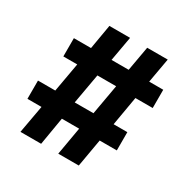

<svg xmlns="http://www.w3.org/2000/svg" viewBox="-164 -879 1012 1029"><g transform="rotate(30 342.0 -365.0)"><path d="M95 0 126 -172H39V-285H146L178 -465H92V-578H198L224 -730H352L325 -578H431L458 -730H585L558 -578H645V-465H538L507 -285H592V-172H486L456 0H329L359 -172H252L223 0ZM262 -248 238 -282H413L378 -248L423 -502L446 -468H271L307 -502Z"/></g></svg>

Font: M PLUS 1 Thin
Style: Bold
Weight: 700
Version: Version 1.001